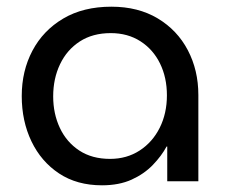

<svg xmlns="http://www.w3.org/2000/svg" viewBox="-20 -542 686 574"><path d="M285 12Q210 12 156.5 -23.5Q103 -59 74 -119.5Q45 -180 45 -255Q45 -330 77 -390.5Q109 -451 169 -486.5Q229 -522 313 -522Q393 -522 451.5 -487Q510 -452 541.5 -392Q573 -332 573 -258V0H480V-104H478Q463 -76 437 -49Q411 -22 373.5 -5Q336 12 285 12ZM309 -67Q359 -67 397.5 -92Q436 -117 457.5 -160Q479 -203 479 -257Q479 -310 458.5 -352Q438 -394 400 -418.5Q362 -443 311 -443Q257 -443 218.5 -418Q180 -393 159.5 -350Q139 -307 139 -254Q139 -202 159 -159.5Q179 -117 217 -92Q255 -67 309 -67Z"/></svg>

Font: MuseoModerno
Style: Regular
Weight: 400
Designer: Pablo Cosgaya, Héctor Gatti, Marcela Romero, and the Authors of The MuseoModerno Project.
Foundry: Omnibus-Type Team
Version: Version 1.001